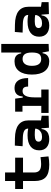

<svg xmlns="http://www.w3.org/2000/svg" viewBox="1074 -1846 782 2970"><g transform="rotate(-90 1465.0 -361.0)"><path d="M402.8 9.8Q269.2 9.8 209.5 -43.9Q149.9 -97.7 149.9 -215.8V-283.2H281.7V-228.5Q281.7 -169.3 312.2 -142.5Q342.7 -115.7 412.6 -115.7Q435.1 -115.7 460.6 -118.4Q486.2 -121.1 519 -125.5L530.8 -2Q498.5 3.9 467.9 6.8Q437.3 9.8 402.8 9.8ZM149.9 -252.4V-673.8H281.7V-252.4ZM25.9 -396V-517.6H511.2V-396Z M974.1 4.9 962.9 -148.4 960.9 -215.8V-316.9Q960.9 -358.4 925.5 -377.7Q890.1 -397 820.3 -398.9L688 -402.3L697.8 -522.5L810.5 -521Q951.2 -519 1019.5 -465.6Q1087.9 -412.1 1087.9 -309.6V-118.2L1159.7 -107.4V0ZM798.8 9.8Q716.3 9.8 670.4 -30.8Q624.5 -71.3 624.5 -146Q624.5 -232.9 684.6 -279.3Q744.6 -325.7 855 -325.7Q897.5 -325.7 928.5 -321.3Q959.5 -316.9 991.2 -307.6L969.7 -204.6Q938.5 -211.9 913.6 -213.1Q888.7 -214.4 861.3 -214.4Q758.8 -214.4 758.8 -155.8Q758.8 -129.4 777.3 -115.5Q795.9 -101.6 831.5 -101.6Q874.5 -101.6 903.3 -117.7Q932.1 -133.8 946.5 -158.7Q960.9 -183.6 960.9 -210V-242.2L979.5 -109.4H938L955.1 -125Q953.6 -80.1 934.6 -50Q915.5 -20 881.1 -5.1Q846.7 9.8 798.8 9.8Z M1443.8 -222.7 1413.6 -400.9H1458Q1465.8 -527.3 1590.3 -527.3Q1664.1 -527.3 1703.4 -473.1Q1742.7 -418.9 1742.7 -316.9H1610.8Q1610.8 -362.6 1594.1 -382.7Q1577.4 -402.8 1540 -402.8Q1491.6 -402.8 1467.7 -356Q1443.8 -309.1 1443.8 -222.7ZM1202.6 0V-113.3H1564.9V0ZM1312 0V-517.6H1424.3L1443.8 -369.1V0ZM1222.2 -404.3V-517.6H1417.5L1427.2 -404.3Z M1999.5 9.8Q1903.3 9.8 1849.9 -59.6Q1796.4 -128.9 1796.4 -258.3Q1796.4 -386.7 1849.9 -457Q1903.3 -527.3 2000.5 -527.3Q2057.1 -527.3 2086.7 -501.7Q2116.2 -476.1 2125 -423.8H2168L2137.7 -258.3Q2137.7 -333.5 2112.5 -368.2Q2087.4 -402.8 2036.6 -402.8Q1986.3 -402.8 1959 -365Q1931.6 -327.1 1931.6 -258.3Q1931.6 -187 1958.3 -150.9Q1984.9 -114.7 2036.6 -114.7Q2093.3 -114.7 2115.5 -148.9Q2137.7 -183.1 2137.7 -258.3L2172.9 -93.8H2127Q2119.1 -42 2086.4 -16.1Q2053.7 9.8 1999.5 9.8ZM2156.7 4.9 2137.7 -97.7V-732.4H2270V0Z M2731.9 4.9 2720.7 -148.4 2718.8 -215.8V-316.9Q2718.8 -358.4 2683.3 -377.7Q2647.9 -397 2578.1 -398.9L2445.8 -402.3L2455.6 -522.5L2568.4 -521Q2709 -519 2777.3 -465.6Q2845.7 -412.1 2845.7 -309.6V-118.2L2917.5 -107.4V0ZM2556.6 9.8Q2474.1 9.8 2428.2 -30.8Q2382.3 -71.3 2382.3 -146Q2382.3 -232.9 2442.4 -279.3Q2502.4 -325.7 2612.8 -325.7Q2655.3 -325.7 2686.3 -321.3Q2717.3 -316.9 2749 -307.6L2727.5 -204.6Q2696.3 -211.9 2671.4 -213.1Q2646.5 -214.4 2619.1 -214.4Q2516.6 -214.4 2516.6 -155.8Q2516.6 -129.4 2535.2 -115.5Q2553.7 -101.6 2589.4 -101.6Q2632.3 -101.6 2661.1 -117.7Q2689.9 -133.8 2704.3 -158.7Q2718.8 -183.6 2718.8 -210V-242.2L2737.3 -109.4H2695.8L2712.9 -125Q2711.4 -80.1 2692.4 -50Q2673.3 -20 2638.9 -5.1Q2604.5 9.8 2556.6 9.8Z"/></g></svg>

Font: Cascadia Code
Style: Regular
Weight: 400
Monospace: yes
Designer: Aaron Bell
Foundry: Saja Typeworks
Version: Version 2106.017